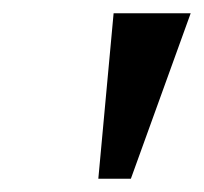

<svg xmlns="http://www.w3.org/2000/svg" viewBox="-20 -734 307 289"><path d="M151 -714H267L177 -465H128Z"/></svg>

Font: Noto Serif CondSemiBold
Style: Italic
Weight: 600
Width: 3
Italic angle: -12°
Designer: Monotype Design Team
Foundry: Monotype Imaging Inc.
Version: Version 1.001